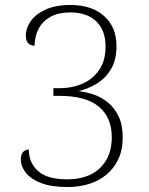

<svg xmlns="http://www.w3.org/2000/svg" viewBox="-20 -744 599 773"><path d="M253 9Q187 9 145.5 -7Q104 -23 84 -48.5Q64 -74 64 -102Q64 -124 74 -133Q84 -142 96 -142Q96 -89 133 -55.5Q170 -22 251 -22Q303 -22 343 -40.5Q383 -59 406.5 -97.5Q430 -136 430 -192Q430 -271 378 -314.5Q326 -358 220 -358H195V-389H218Q273 -389 315 -408.5Q357 -428 381 -465Q405 -502 405 -556Q405 -622 367.5 -658Q330 -694 263 -694Q216 -694 184.5 -677Q153 -660 136.5 -630Q120 -600 119 -560Q103 -560 93.5 -570Q84 -580 84 -601Q84 -630 103.5 -658.5Q123 -687 163.5 -705.5Q204 -724 264 -724Q349 -724 399 -679.5Q449 -635 449 -558Q449 -502 426.5 -465Q404 -428 369 -407Q334 -386 296 -377Q326 -374 357 -363.5Q388 -353 414.5 -331.5Q441 -310 457.5 -275.5Q474 -241 474 -191Q474 -140 456 -102.5Q438 -65 407.5 -40Q377 -15 337 -3Q297 9 253 9Z"/></svg>

Font: Noto Serif Bengali ExtraLight
Style: Regular
Weight: 250
Version: Version 2.003